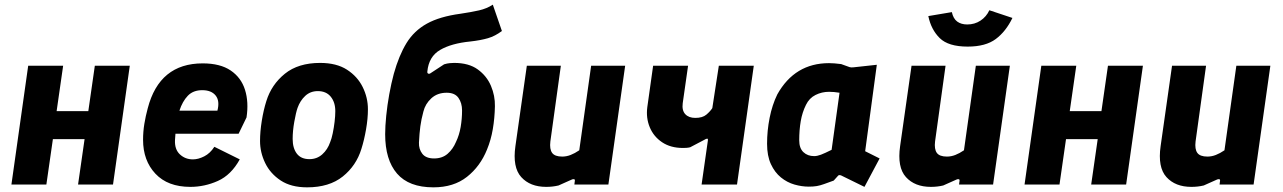

<svg xmlns="http://www.w3.org/2000/svg" viewBox="-20 -792 5506 824"><path d="M29 0 101 -510H251L223 -315H359L387 -510H537L465 0H315L343 -195H207L179 0Z M797 10Q700 10 647 -46.5Q594 -103 594 -192Q594 -227 599.5 -260.5Q605 -294 614 -327Q664 -520 850 -520Q925 -520 970 -489.5Q1015 -459 1031.5 -406.5Q1048 -354 1038 -288L1004 -218H733Q732 -205 731 -191Q729 -151 752 -129.5Q775 -108 808 -108Q831 -108 856.5 -121Q882 -134 900 -162L1009 -108Q972 -41 915 -15.5Q858 10 797 10ZM848 -405Q809 -405 786 -381Q763 -357 750 -317H913Q924 -359 905.5 -382Q887 -405 848 -405Z M1298 12Q1229 12 1184.5 -17.5Q1140 -47 1118 -92.5Q1096 -138 1096 -187Q1096 -227 1103.5 -273.5Q1111 -320 1123 -358Q1145 -429 1202.5 -475.5Q1260 -522 1354 -522Q1424 -522 1469 -493Q1514 -464 1536.5 -418.5Q1559 -373 1559 -323Q1559 -283 1551 -237Q1543 -191 1531 -153Q1509 -81 1451 -34.5Q1393 12 1298 12ZM1308 -109Q1340 -109 1363 -129.5Q1386 -150 1397 -182Q1403 -196 1408 -220Q1413 -244 1416 -269.5Q1419 -295 1419 -315Q1419 -353 1399.5 -377Q1380 -401 1344 -401Q1312 -401 1290 -380.5Q1268 -360 1257 -329Q1250 -309 1243 -269.5Q1236 -230 1236 -196Q1236 -156 1254 -132.5Q1272 -109 1308 -109Z M1840 12Q1735 12 1684 -47Q1633 -106 1633 -216Q1633 -250 1637.5 -295Q1642 -340 1650.5 -387Q1659 -434 1670 -475Q1692 -554 1724.5 -607Q1757 -660 1812 -690.5Q1867 -721 1956 -733Q2003 -740 2036 -747.5Q2069 -755 2095 -772L2134 -659Q2105 -637 2074 -628Q2043 -619 1999 -614Q1917 -606 1868.5 -577.5Q1820 -549 1814 -485Q1813 -478 1818 -476Q1823 -474 1828 -478L1886 -516Q1899 -520 1910.5 -521Q1922 -522 1929 -522Q1992 -522 2030.5 -494Q2069 -466 2087 -423.5Q2105 -381 2104 -336Q2103 -285 2095 -238Q2087 -191 2070 -150Q2041 -78 1984 -33Q1927 12 1840 12ZM1843 -112Q1878 -112 1901 -132Q1924 -152 1937 -183Q1951 -212 1957 -247Q1963 -282 1963 -318Q1963 -350 1947.5 -372Q1932 -394 1897 -394Q1857 -394 1831 -370Q1805 -346 1797 -313Q1788 -280 1784 -250Q1780 -220 1778 -180Q1777 -152 1792.5 -132Q1808 -112 1843 -112Z M2324 10Q2255 10 2217 -32Q2179 -74 2192 -165L2241 -510H2387L2342 -185Q2338 -152 2349.5 -136Q2361 -120 2393 -120Q2411 -120 2429 -127Q2447 -134 2466 -147L2517 -510H2663L2591 0H2445L2447 -16Q2448 -22 2443.5 -23Q2439 -24 2433 -21Q2419 -15 2405 -8.5Q2391 -2 2377 4Q2352 10 2324 10Z M2991 0 3018 -189Q3019 -197 3015 -197Q3011 -197 3001 -191L2942 -160Q2934 -158 2926 -157.5Q2918 -157 2911 -157Q2858 -157 2821.5 -181.5Q2785 -206 2768.5 -246Q2752 -286 2758 -332L2783 -510H2933L2910 -349Q2906 -318 2921 -302Q2936 -286 2964 -286Q2995 -286 3011.5 -300Q3028 -314 3037 -328L3065 -510H3215L3143 0Z M3451 9Q3421 9 3389.5 0Q3358 -9 3331.5 -30.5Q3305 -52 3288.5 -87.5Q3272 -123 3272 -175Q3272 -231 3283 -286.5Q3294 -342 3316 -387Q3391 -521 3538 -521Q3559 -521 3590 -517L3626 -504Q3632 -502 3642 -503L3743 -514L3693 -143L3755 -112L3690 10L3590 -39Q3580 -43 3576 -37L3558 -17Q3533 -8 3516.5 -2Q3500 4 3485.5 6.5Q3471 9 3451 9ZM3474 -122Q3487 -122 3503 -128Q3519 -134 3549 -149L3583 -394Q3559 -398 3538 -398Q3507 -398 3480 -384.5Q3453 -371 3439 -342Q3423 -310 3416.5 -272Q3410 -234 3410 -190Q3410 -156 3428 -139Q3446 -122 3474 -122Z M3975 10Q3906 10 3868 -32Q3830 -74 3843 -165L3892 -510H4038L3993 -185Q3989 -152 4000.5 -136Q4012 -120 4044 -120Q4062 -120 4080 -127Q4098 -134 4117 -147L4168 -510H4314L4242 0H4096L4098 -16Q4099 -22 4094.5 -23Q4090 -24 4084 -21Q4070 -15 4056 -8.5Q4042 -2 4028 4Q4003 10 3975 10ZM4133 -592Q4050 -592 4013 -628.5Q3976 -665 3964 -723L4065 -740Q4071 -712 4088 -699.5Q4105 -687 4131 -687Q4163 -687 4188 -703.5Q4213 -720 4226 -748L4325 -715Q4297 -657 4253.5 -624.5Q4210 -592 4133 -592Z M4377 0 4449 -510H4599L4571 -315H4707L4735 -510H4885L4813 0H4663L4691 -195H4555L4527 0Z M5093 10Q5024 10 4986 -32Q4948 -74 4961 -165L5010 -510H5156L5111 -185Q5107 -152 5118.5 -136Q5130 -120 5162 -120Q5180 -120 5198 -127Q5216 -134 5235 -147L5286 -510H5432L5360 0H5214L5216 -16Q5217 -22 5212.5 -23Q5208 -24 5202 -21Q5188 -15 5174 -8.5Q5160 -2 5146 4Q5121 10 5093 10Z"/></svg>

Font: Finlandica
Style: Bold Italic
Weight: 700
Italic angle: -8°
Designer: Niklas Ekholm, Juho Hiilivirta, Jaakko Suomalainen
Foundry: Helsinki Type Studio
Version: Version 1.064; ttfautohint (v1.8.4.7-5d5b)